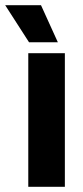

<svg xmlns="http://www.w3.org/2000/svg" viewBox="-59 -720 320 740"><path d="M191 0H50V-515H191ZM164 -557H53L-39 -700H99Z"/></svg>

Font: Akshar SemiBold
Style: Regular
Weight: 600
Designer: Tall Chai
Foundry: Tall Chai
Version: Version 1.000